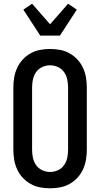

<svg xmlns="http://www.w3.org/2000/svg" viewBox="-20 -1007 540 1035"><path d="M250 8Q223 8 196 3Q169 -2 145 -15.5Q121 -29 102.5 -49Q84 -69 72.5 -94Q61 -119 56.5 -146Q52 -173 52 -200V-535Q52 -562 56.5 -589Q61 -616 72.5 -641Q84 -666 102.5 -686Q121 -706 145 -719.5Q169 -733 196 -738Q223 -743 250 -743Q277 -743 304 -738Q331 -733 355 -719.5Q379 -706 397.5 -686Q416 -666 427.5 -641Q439 -616 443.5 -589Q448 -562 448 -535V-200Q448 -173 443.5 -146Q439 -119 427.5 -94Q416 -69 397.5 -49Q379 -29 355 -15.5Q331 -2 304 3Q277 8 250 8ZM250 -80Q272 -80 292.5 -89.5Q313 -99 325.5 -117Q338 -135 342.5 -156.5Q347 -178 347 -200V-535Q347 -557 342.5 -578.5Q338 -600 325.5 -618Q313 -636 292.5 -645.5Q272 -655 250 -655Q228 -655 207.5 -645.5Q187 -636 174.5 -618Q162 -600 157.5 -578.5Q153 -557 153 -535V-200Q153 -178 157.5 -156.5Q162 -135 174.5 -117Q187 -99 207.5 -89.5Q228 -80 250 -80ZM197 -815 106 -955 153 -987 250 -876 347 -987 394 -955 303 -815Z"/></svg>

Font: Iosevka SS18 Semibold
Style: Regular
Weight: 600
Monospace: yes
Designer: Belleve Invis
Foundry: Belleve Invis
Version: Version 25.1.1; ttfautohint (v1.8.4)